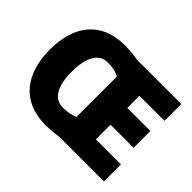

<svg xmlns="http://www.w3.org/2000/svg" viewBox="-148 -1050 1253 1253"><g transform="rotate(45 478.5 -423.5)"><path d="M379 -791C158 -791 51 -646 51 -425C51 -203 162 -56 378 -56C412 -56 469 -60 497 -66H909V-223H678V-358H891V-513H678V-625H909V-780H501C472 -787 415 -791 379 -791ZM380 -633C421 -633 463 -624 485 -609V-238C461 -224 420 -217 379 -217C294 -217 254 -295 254 -424C254 -553 294 -633 380 -633Z"/></g></svg>

Font: Noto Sans Malayalam UI Black
Style: Regular
Weight: 900
Designer: Jelle Bosma - Monotype Design Team
Foundry: Monotype Imaging Inc.
Version: Version 2.104